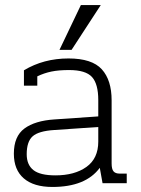

<svg xmlns="http://www.w3.org/2000/svg" viewBox="-20 -727 558 762"><path d="M301 -707H380L264 -529H216ZM35 -117Q35 -186 77 -217Q119 -248 196 -253L370 -265V-330Q370 -394 345 -421.5Q320 -449 254 -449Q213 -449 184 -443Q155 -437 128 -424V-387H75V-448Q153 -495 252 -495Q345 -495 384 -452Q423 -409 423 -329V-78Q423 -56 430.5 -47Q438 -38 455 -38H483V0H387L376 -61Q320 15 188 15Q114 15 74.5 -19Q35 -53 35 -117ZM370 -165V-223L195 -211Q133 -207 109.5 -186Q86 -165 86 -115Q86 -73 112.5 -52Q139 -31 200 -31Q276 -31 323 -64.5Q370 -98 370 -165Z"/></svg>

Font: Pridi ExtraLight
Style: Regular
Weight: 275
Designer: Katatrad Team
Foundry: CadsonDemak
Version: Version 1.001